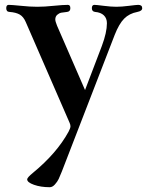

<svg xmlns="http://www.w3.org/2000/svg" viewBox="-20 -489 612 797"><path d="M5.9 -455.1Q5.9 -468.8 16.1 -468.8Q27.8 -468.8 67.9 -464.8Q104.5 -460.9 134.8 -460.9Q165 -460.9 201.7 -464.8Q241.7 -468.8 261.7 -468.8Q272 -468.8 272 -455.1Q272 -440.9 258.3 -439.5Q243.2 -438 234.4 -436.3Q225.6 -434.6 217.5 -427.5Q209.5 -420.4 209.5 -408.2Q209.5 -400.4 216.8 -382.3L333 -115.2L402.8 -298.3Q423.8 -354.5 423.8 -392.6Q423.8 -413.1 411.1 -425.3Q398.4 -437.5 375 -439.5Q361.3 -440.9 361.3 -455.1Q361.3 -468.8 372.1 -468.8Q379.4 -468.8 410.6 -464.8Q441.4 -460.9 462.9 -460.9Q484.4 -460.9 515.1 -464.8Q546.4 -468.8 553.7 -468.8Q570.3 -468.8 570.3 -455.1Q570.3 -443.4 550.3 -439.5Q516.6 -433.1 495.4 -411.6Q474.1 -390.1 456.1 -344.2L236.8 222.7Q229 242.7 223.6 253.9Q218.3 265.1 208 276.6Q197.8 288.1 186.5 288.1Q149.4 288.1 121.1 278.1Q92.8 268.1 92.8 255.4Q92.8 248 116.7 228.5Q215.8 147 264.6 57.6Q272.5 43 272.5 35.2Q272.5 28.3 268.6 20L86.9 -397.5Q77.6 -419.4 62 -428.5Q46.4 -437.5 19.5 -439.5Q5.9 -439.9 5.9 -455.1Z"/></svg>

Font: Monomachus
Style: Medium
Weight: 500
Designer: Alexey Kryukov
Version: Version 1.0